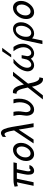

<svg xmlns="http://www.w3.org/2000/svg" viewBox="1616 -2378 970 4243"><g transform="rotate(-90 2101.5 -257.0)"><path d="M97.2 -419.9Q137.2 -431.2 152.1 -435.1Q167 -439 194.6 -441.9Q222.2 -444.8 259.8 -444.8H634.8L619.1 -370.1H484.9Q477.1 -334 468.5 -293Q460 -252 456.1 -232.4Q452.1 -212.9 447.5 -190.4Q442.9 -168 440.9 -157Q439 -146 438 -135Q437 -124 437 -113.8Q437 -67.9 464.8 -67.9H467.8Q484.9 -70.8 496.1 -92.8H574.2Q564.5 -46.9 527.3 -17.8Q490.2 11.2 448.2 11.2Q362.3 11.2 361.8 -111.8Q361.8 -124 362.3 -133.1Q362.8 -142.1 364.5 -155Q366.2 -168 367.7 -177Q369.1 -186 373 -208Q377 -230 380.4 -246.1Q383.8 -262.2 391.8 -300.5Q399.9 -338.9 407.2 -370.1H272.9L194.8 0H116.2L193.8 -368.2Q164.1 -365.2 108.9 -347.2Z M664.6 -164.1Q664.6 -272.9 740 -364Q815.4 -455.1 914.6 -455.1Q981.4 -455.1 1023.4 -406.5Q1065.4 -357.9 1065.4 -279.8Q1065.4 -169.9 989 -79.3Q912.6 11.2 815.4 11.2Q747.6 11.2 706.1 -37.4Q664.6 -85.9 664.6 -164.1ZM744.6 -179.2Q744.6 -128.4 768.6 -97.7Q792.5 -66.9 832.5 -66.9Q892.6 -66.9 939 -128.9Q985.4 -190.9 985.4 -267.1Q985.4 -314 963.4 -345.5Q941.4 -377 897.5 -377Q837.4 -377 791 -316.2Q744.6 -255.4 744.6 -179.2Z M1053.2 0 1340.3 -431.2Q1306.2 -643.1 1257.3 -643.1Q1250.5 -643.1 1240.5 -637.9Q1230.5 -632.8 1224.4 -628.9Q1218.3 -625 1206.5 -616.2L1195.3 -606L1198.2 -684.1Q1248 -722.2 1284.2 -722.2Q1312 -722.2 1334.7 -703.1Q1357.4 -684.1 1372.3 -647Q1387.2 -609.9 1397.2 -571Q1407.2 -532.2 1417.5 -476.1L1498.5 0H1413.6L1358.4 -329.1L1139.2 0Z M1661.1 -444.8H1750.5Q1762.7 -388.7 1762.2 -336.9Q1762.2 -288.1 1753.2 -239.5Q1744.1 -190.9 1744.1 -168.9Q1744.1 -126 1762.2 -96.4Q1780.3 -66.9 1818.4 -66.9Q1879.4 -66.9 1920.9 -138.9Q1962.4 -210.9 1962.4 -313Q1962.4 -375 1938.5 -444.8H2027.3Q2042.5 -383.8 2042.5 -329.1Q2042.5 -175.3 1966.3 -82Q1890.1 11.2 1801.3 11.2Q1733.4 11.2 1699.5 -37.8Q1665.5 -86.9 1665.5 -159.2Q1665.5 -184.1 1673.8 -230.5Q1682.1 -276.9 1682.1 -316.9Q1682.1 -379.9 1661.1 -444.8Z M2025.4 205.1 2288.6 -127.9Q2260.7 -270 2232.7 -324Q2204.6 -377.9 2159.2 -377.9Q2158.2 -377.9 2154.8 -377.4Q2151.4 -377 2149.4 -377L2165.5 -455.1L2192.4 -458Q2226.6 -458 2253.4 -439Q2280.3 -419.9 2299.3 -384.5Q2318.4 -349.1 2331.3 -308.6Q2344.2 -268.1 2355.5 -213.9L2546.4 -455.1H2637.2L2374.5 -122.1Q2400.4 17.1 2429.4 72.5Q2458.5 127.9 2503.4 127.9Q2504.4 127.9 2507.8 127.4Q2511.2 127 2513.2 127L2497.6 205.1L2470.2 208Q2355 208 2306.2 -36.1L2115.2 205.1Z M2646 -132.8Q2646 -192.9 2686.5 -273.9Q2727.1 -355 2830.1 -444.8H2887.2L2923.8 -443.8Q2724.6 -275.9 2725.1 -139.2Q2725.1 -102.1 2742.7 -76.9Q2760.3 -51.8 2793 -51.8Q2827.1 -51.8 2859.1 -79.3Q2891.1 -106.9 2907.2 -149.9Q2912.1 -163.1 2934.1 -264.2H3003.9Q2981.9 -153.3 2981.9 -141.1Q2981.9 -101.1 3002 -76.4Q3022 -51.8 3054.2 -51.8Q3101.1 -51.8 3139.6 -102.3Q3178.2 -152.8 3178.2 -228Q3178.2 -272 3161.6 -317.4Q3145 -362.8 3131.1 -385.5Q3117.2 -408.2 3090.8 -444.8H3185.1Q3256.8 -347.7 3256.8 -240.2Q3256.8 -164.1 3221.4 -104.5Q3186 -44.9 3137.5 -16.8Q3088.9 11.2 3041 11.2Q2962.9 11.2 2926.3 -60.1Q2857.4 10.7 2780.3 11.2Q2720.2 11.2 2683.1 -29.3Q2646 -69.8 2646 -132.8ZM2954.1 -495.1 3087.9 -693.8H3166L3015.1 -495.1Z M3248 194.8 3331.1 -196.8Q3338.9 -232.9 3345 -253.4Q3351.1 -273.9 3368.2 -307.4Q3385.3 -340.8 3410.2 -369.1Q3440.9 -405.3 3486.1 -430.2Q3531.2 -455.1 3580.1 -455.1Q3653.3 -455.1 3692.1 -404.5Q3731 -354 3731 -280.8Q3731 -168.9 3654.1 -78.9Q3577.1 11.2 3481 11.2Q3417 11.2 3375 -34.2L3326.2 194.8ZM3409.2 -166Q3409.2 -103 3435.1 -77.4Q3460.9 -51.8 3495.1 -51.8Q3560.1 -51.8 3606.4 -122.8Q3652.8 -193.8 3652.8 -278.8Q3652.8 -324.7 3633.5 -358.9Q3614.3 -393.1 3566.9 -393.1Q3502.9 -393.1 3456.1 -322Q3409.2 -251 3409.2 -166Z M3801.8 -164.1Q3801.8 -272.9 3877.2 -364Q3952.6 -455.1 4051.8 -455.1Q4118.7 -455.1 4160.6 -406.5Q4202.6 -357.9 4202.6 -279.8Q4202.6 -169.9 4126.2 -79.3Q4049.8 11.2 3952.6 11.2Q3884.8 11.2 3843.3 -37.4Q3801.8 -85.9 3801.8 -164.1ZM3881.8 -179.2Q3881.8 -128.4 3905.8 -97.7Q3929.7 -66.9 3969.7 -66.9Q4029.8 -66.9 4076.2 -128.9Q4122.6 -190.9 4122.6 -267.1Q4122.6 -314 4100.6 -345.5Q4078.6 -377 4034.7 -377Q3974.6 -377 3928.2 -316.2Q3881.8 -255.4 3881.8 -179.2Z"/></g></svg>

Font: CMU Sans Serif
Style: Oblique
Weight: 500
Italic angle: -12°
Version: Version 0.7.0